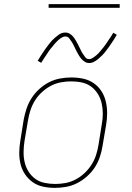

<svg xmlns="http://www.w3.org/2000/svg" viewBox="-20 -904 640 932"><path d="M247 8Q217 8 189 2Q161 -4 139 -19.5Q117 -35 101.5 -58Q86 -81 79.5 -108.5Q73 -136 73.5 -165Q74 -194 79 -223L95 -323Q100 -350 109 -377Q118 -404 133.5 -428Q149 -452 171 -472Q193 -492 218.5 -505Q244 -518 272 -523Q300 -528 326 -528Q356 -528 384 -522Q412 -516 434.5 -500.5Q457 -485 472 -462Q487 -439 493.5 -411.5Q500 -384 500 -355Q500 -326 495 -297L478 -197Q474 -170 465 -143Q456 -116 440.5 -92Q425 -68 402.5 -48Q380 -28 354.5 -15Q329 -2 301 3Q273 8 247 8ZM248 -11Q272 -11 297 -15.5Q322 -20 345.5 -32Q369 -44 389 -62.5Q409 -81 423.5 -103.5Q438 -126 446 -150.5Q454 -175 458 -200L474 -300Q479 -326 479 -352Q479 -378 473.5 -402.5Q468 -427 455 -448Q442 -469 422.5 -483.5Q403 -498 378 -503.5Q353 -509 326 -509Q302 -509 276.5 -504.5Q251 -500 228 -488Q205 -476 184.5 -457.5Q164 -439 150 -416.5Q136 -394 128 -369.5Q120 -345 116 -320L99 -220Q95 -194 94.5 -168Q94 -142 99.5 -117.5Q105 -93 118 -72Q131 -51 150.5 -36.5Q170 -22 195.5 -16.5Q221 -11 248 -11ZM413 -598Q401 -598 391 -604.5Q381 -611 374 -619.5Q367 -628 361.5 -637.5Q356 -647 350.5 -657.5Q345 -668 340 -679Q335 -690 329 -699.5Q323 -709 316 -718Q309 -727 297 -727Q292 -727 289.5 -726Q287 -725 282.5 -723Q278 -721 273 -717.5Q268 -714 262 -708.5Q256 -703 253 -699.5Q250 -696 247 -693Q244 -690 241.5 -686.5Q239 -683 236 -679.5Q233 -676 229.5 -672Q226 -668 223 -664Q220 -660 216.5 -655Q213 -650 210 -645Q207 -640 203 -634.5Q199 -629 195.5 -623.5Q192 -618 188 -612Q184 -606 180 -599L163 -609Q170 -621 176.5 -631Q183 -641 189 -650Q195 -659 201 -667.5Q207 -676 212.5 -683Q218 -690 223 -696.5Q228 -703 233.5 -708.5Q239 -714 248 -722Q257 -730 265 -735.5Q273 -741 280.5 -743.5Q288 -746 297 -746Q309 -746 319 -740Q329 -734 336 -725Q343 -716 348.5 -706.5Q354 -697 359.5 -686.5Q365 -676 370 -665Q375 -654 381 -644.5Q387 -635 394 -626Q401 -617 413 -617Q418 -617 420.5 -618Q423 -619 427.5 -621.5Q432 -624 437 -627.5Q442 -631 448 -636Q454 -641 457 -644.5Q460 -648 463 -651Q466 -654 468.5 -657.5Q471 -661 474 -664.5Q477 -668 480.5 -672Q484 -676 487 -680.5Q490 -685 493.5 -689.5Q497 -694 500 -699Q503 -704 507 -709.5Q511 -715 514.5 -720.5Q518 -726 522 -732Q526 -738 530 -745L547 -735Q541 -724 534 -713.5Q527 -703 521 -694Q515 -685 509 -676.5Q503 -668 497.5 -661Q492 -654 487 -647.5Q482 -641 476.5 -636Q471 -631 462 -622.5Q453 -614 445 -609Q437 -604 429.5 -601Q422 -598 413 -598ZM561 -866H216V-884H561Z"/></svg>

Font: Iosevka Etoile Thin
Style: Italic
Weight: 100
Italic angle: -9°
Designer: Belleve Invis
Foundry: Belleve Invis
Version: Version 22.1.2; ttfautohint (v1.8.4)